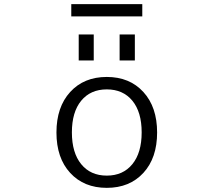

<svg xmlns="http://www.w3.org/2000/svg" viewBox="-20 -905 1040 935"><path d="M562.5 -610.4V-737.3H636.7V-610.4ZM363.3 -610.4V-737.3H436.5V-610.4ZM327.1 -825.2V-884.8H672.9V-825.2ZM321.8 -63Q254.9 -135.7 254.9 -259.8Q254.9 -383.8 321.8 -457Q388.7 -530.3 500 -530.3Q611.3 -530.3 678.2 -457Q745.1 -383.8 745.1 -259.8Q745.1 -135.7 678.2 -63Q611.3 9.8 500 9.8Q388.7 9.8 321.8 -63ZM375.5 -105.5Q420.9 -49.8 500 -49.8Q579.1 -49.8 624.5 -105.5Q669.9 -161.1 669.9 -260.3Q669.9 -359.4 624.5 -414.6Q579.1 -469.7 500 -469.7Q420.9 -469.7 375.5 -414.6Q330.1 -359.4 330.1 -260.3Q330.1 -161.1 375.5 -105.5Z"/></svg>

Font: GenEi Gothic M SemiLight
Style: Regular
Weight: 350
Designer: o_tamon (Modified); [Source Han Sans]
Ryoko NISHIZUKA  (kana & ideographs); Paul D. Hunt (Latin, Greek & Cyrillic); Wenl
Version: Version 1.1a;Original Version 1.004